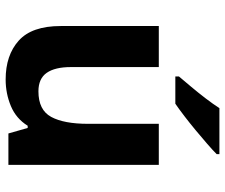

<svg xmlns="http://www.w3.org/2000/svg" viewBox="-80 -726 816 697"><g transform="rotate(90 328.5 -378.0)"><path d="M579 -546V0H465L445 -70H437Q411 -28 365.5 -9Q320 10 269 10Q181 10 128 -37.5Q75 -85 75 -190V-546H224V-227Q224 -169 245 -139Q266 -109 312 -109Q380 -109 405 -155.5Q430 -202 430 -289V-546ZM540 -756Q526 -742 503 -722Q480 -702 453.5 -680Q427 -658 401.5 -638.5Q376 -619 357 -606H258V-619Q274 -638 295.5 -663.5Q317 -689 338 -716.5Q359 -744 373 -766H540Z"/></g></svg>

Font: Noto Sans Gurmukhi
Style: Bold
Weight: 700
Designer: Jelle Bosma - Monotype Design Team
Foundry: Monotype Imaging Inc.
Version: Version 2.004; ttfautohint (v1.8.4.7-5d5b)